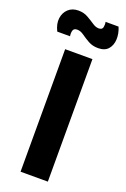

<svg xmlns="http://www.w3.org/2000/svg" viewBox="-175 -920 639 972"><g transform="rotate(20 145.0 -433.5)"><path d="M73 0V-660H220V0ZM227 -722Q197 -722 174 -735Q151 -748 133 -761Q115 -774 97 -774Q78 -774 74.5 -759Q71 -744 74 -730H5Q-13 -766 -9 -797Q-5 -828 16 -847.5Q37 -867 70 -867Q99 -867 121 -854.5Q143 -842 161.5 -829.5Q180 -817 196 -817Q215 -817 218 -831.5Q221 -846 218 -860H288Q302 -827 300.5 -795Q299 -763 281 -742.5Q263 -722 227 -722Z"/></g></svg>

Font: Bricolage Grotesque
Style: Bold
Weight: 700
Designer: Mathieu Triay
Foundry: Atelier Triay
Version: Version 1.001;gftools[0.9.33.dev8+g029e19f]